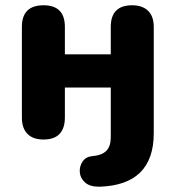

<svg xmlns="http://www.w3.org/2000/svg" viewBox="-20 -520 666 728"><path d="M356 188Q320 188 302 171.5Q284 155 282.5 132.5Q281 110 293.5 92Q306 74 330 72Q366 69 383 52Q400 35 400 0V-188H226V-74Q226 -34 206 -12.5Q186 9 145 9Q105 9 84 -12.5Q63 -34 63 -74V-418Q63 -500 145 -500Q226 -500 226 -418V-314H400V-418Q400 -500 481 -500Q520 -500 541.5 -479Q563 -458 563 -418V-15Q563 182 356 188Z"/></svg>

Font: Chiron GoRound TC EB
Style: Regular
Weight: 700
Designer: Ryoko NISHIZUKA 西塚涼子 (kana, bopomofo & ideographs); Paul D. Hunt (Latin, Greek & Cyrillic); Sandoll Communications 산돌커뮤니
Foundry: Adobe
Version: Version 1.000;hotconv 1.1.1;makeotfexe 2.6.0